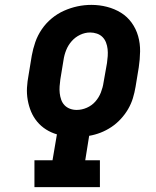

<svg xmlns="http://www.w3.org/2000/svg" viewBox="-20 -766 640 786"><path d="M121 0V-110H195L213 -216Q189 -223 168.5 -236Q148 -249 132.5 -267.5Q117 -286 107.5 -308.5Q98 -331 93.5 -356.5Q89 -382 90.5 -407.5Q92 -433 97 -459L110 -538Q115 -566 124.5 -593.5Q134 -621 151 -646Q168 -671 191.5 -690.5Q215 -710 242 -722Q269 -734 297 -740Q325 -746 354 -746Q387 -746 418 -738Q449 -730 475 -714Q501 -698 519 -673Q537 -648 545.5 -618Q554 -588 553.5 -555.5Q553 -523 548 -490L535 -411Q531 -387 524 -364Q517 -341 504.5 -319.5Q492 -298 474.5 -279Q457 -260 436 -246Q415 -232 392 -223Q369 -214 345 -210L329 -110H389V0ZM294 -316Q315 -316 335.5 -325Q356 -334 370.5 -350.5Q385 -367 393 -387.5Q401 -408 404 -429L418 -508Q420 -522 421 -536.5Q422 -551 420.5 -565Q419 -579 414 -592Q409 -605 399.5 -614.5Q390 -624 376.5 -628.5Q363 -633 349 -633Q328 -633 308 -623.5Q288 -614 273.5 -597.5Q259 -581 251 -561Q243 -541 240 -520L227 -441Q225 -427 224 -412.5Q223 -398 224.5 -384.5Q226 -371 230.5 -358Q235 -345 244 -335.5Q253 -326 266 -321Q279 -316 294 -316Z"/></svg>

Font: Iosevka Etoile XBdObl
Style: Regular
Weight: 800
Italic angle: -9°
Designer: Belleve Invis
Foundry: Belleve Invis
Version: Version 15.5.2; ttfautohint (v1.8.4)